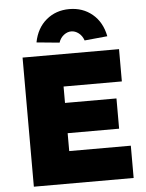

<svg xmlns="http://www.w3.org/2000/svg" viewBox="-61 -988 791 1037"><g transform="rotate(-5 334.0 -469.5)"><path d="M80 0V-700H603V-525H287V-436H566V-272H287V-175H621V0ZM286 -763 162 -775Q177 -852 229 -895.5Q281 -939 354 -939Q427 -939 479 -895.5Q531 -852 546 -775L422 -763Q413 -789 394 -803.5Q375 -818 354 -818Q333 -818 314 -803.5Q295 -789 286 -763Z"/></g></svg>

Font: Lexend Black
Style: Regular
Weight: 900
Designer: Bonnie Shaver-Troup, Thomas Jockin
Foundry: Lexend
Version: Version 1.007; ttfautohint (v1.8.3)